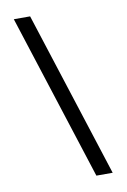

<svg xmlns="http://www.w3.org/2000/svg" viewBox="-82 -730 535 812"><g transform="rotate(-10 185.5 -324.0)"><path d="M265 32 36 -680H106L335 32Z"/></g></svg>

Font: Questrial
Style: Regular
Weight: 400
Designer: Joe Prince, Laura Meseguer
Foundry: Joe Prince, Laura Meseguer
Version: Version 2.000; ttfautohint (v1.8.3)